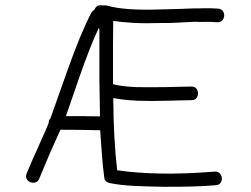

<svg xmlns="http://www.w3.org/2000/svg" viewBox="-20 -717 958 734"><path d="M814 -684Q827 -683 832.5 -674Q838 -665 837 -655.5Q836 -646 829 -638.5Q822 -631 810 -632Q782 -634 765 -633.5Q748 -633 742 -633Q736 -634 718 -633.5Q700 -633 669 -631Q638 -629 619 -629H594Q536 -627 491 -629.5Q446 -632 413 -637Q413 -632 412.5 -606Q412 -580 412 -534V-395Q433 -390 455 -387.5Q477 -385 500 -384Q546 -383 618 -384Q655 -385 678 -385.5Q701 -386 712 -386Q725 -386 731 -378Q737 -370 737 -360Q737 -350 731 -342Q725 -334 712 -334Q703 -334 681 -333.5Q659 -333 624 -332Q554 -330 505.5 -332Q457 -334 413 -342Q414 -184 428 -66Q504 -55 596.5 -53.5Q689 -52 801 -61Q813 -62 820 -54.5Q827 -47 828 -37Q829 -27 823.5 -18.5Q818 -10 805 -9Q726 -2 602 -3Q539 -4 489.5 -6.5Q440 -9 400 -17Q378 -21 378 -44Q374 -73 371.5 -102.5Q369 -132 367 -162L363 -219Q328 -220 290.5 -220.5Q253 -221 211 -221L172 -134L130 -34Q125 -22 115 -19.5Q105 -17 96 -20.5Q87 -24 82 -33Q77 -42 82 -54Q90 -74 101 -99Q112 -124 126 -155Q140 -187 150.5 -210Q161 -233 166 -247Q166 -258 173 -265L235 -440Q288 -590 330 -670Q332 -673 341 -680Q346 -692 356 -696Q364 -698 373 -696Q380 -697 388 -696Q455 -676 592 -681Q597 -681 616.5 -681.5Q636 -682 669 -683Q741 -686 744 -685Q749 -685 766.5 -685.5Q784 -686 814 -684ZM362 -272V-292L360 -407V-603L358 -611Q326 -544 283 -421L232 -273H299Q331 -273 362 -272Z"/></svg>

Font: Wynona
Style: Regular
Weight: 400
Italic angle: -12°
Designer: Kanati
Foundry: Kanati and Michael Everson
Version: Version 2.000